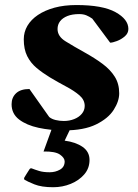

<svg xmlns="http://www.w3.org/2000/svg" viewBox="-20 -515 557 777"><path d="M239.3 12.7Q184.6 12.7 136 2.2Q87.4 -8.3 57.1 -31.5Q26.9 -54.7 26.9 -93.3Q26.9 -120.6 45.2 -137.7Q63.5 -154.8 99.1 -154.8L179.2 -41.5Q189 -33.2 205.1 -29.3Q221.2 -25.4 238.3 -25.4Q260.7 -25.4 280 -33Q299.3 -40.5 311 -54.4Q322.8 -68.4 322.8 -86.4Q322.8 -110.8 301.5 -129.2Q280.3 -147.5 248 -164.6Q215.8 -181.6 181.6 -202.1Q151.9 -220.2 127.9 -240.2Q104 -260.3 90.1 -287.8Q76.2 -315.4 76.2 -356Q76.2 -385.3 90.8 -410.4Q105.5 -435.5 133.3 -454.3Q161.1 -473.1 200.4 -483.9Q239.7 -494.6 289.1 -494.6Q395.5 -494.6 447.5 -465.8Q499.5 -437 499.5 -397.9Q499.5 -380.4 485.1 -367.9Q470.7 -355.5 453.1 -348.9Q435.5 -342.3 425.8 -342.3L353.5 -439.5Q341.8 -447.8 329.6 -452.9Q317.4 -458 300.3 -458Q272.5 -458 252.9 -450.2Q233.4 -442.4 223.1 -429Q212.9 -415.5 212.9 -397.5Q212.9 -367.7 245.4 -347.7Q277.8 -327.6 324.2 -301.8Q363.8 -279.8 395 -256.6Q426.3 -233.4 444.3 -204.8Q462.4 -176.3 462.4 -137.2Q462.4 -105.5 440.2 -70.6Q418 -35.6 368.9 -11.5Q319.8 12.7 239.3 12.7ZM195.3 242.7Q147.9 242.7 119.1 231Q90.3 219.2 80.1 212.9Q75.7 210 78.6 203.1Q81.1 198.7 88.1 187.7Q95.2 176.8 99.1 170.4Q103 164.6 108.4 166.5Q122.1 171.9 138.9 177Q155.8 182.1 181.2 182.1Q204.1 182.1 222.9 171.4Q241.7 160.6 241.7 138.2Q241.7 124 222.7 110.6Q203.6 97.2 156.2 98.1L195.3 -9.3H272L241.7 54.2Q286.6 60.1 314.5 79.6Q342.3 99.1 342.3 132.3Q342.3 166 321 190.7Q299.8 215.3 266.4 229Q232.9 242.7 195.3 242.7Z"/></svg>

Font: Gelasio
Style: Bold Italic
Weight: 700
Italic angle: -8.5°
Designer: Eben Sorkin
Foundry: Eben Sorkin
Version: Version 1.008